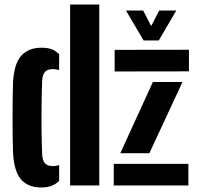

<svg xmlns="http://www.w3.org/2000/svg" viewBox="-20 -820 874 849"><path d="M290 0V-800H419V0ZM37.5 -147.5Q36.5 -175.5 36 -215.5Q35.5 -255.5 35.5 -299Q35.5 -342.5 36 -382.8Q36.5 -423 37.5 -453Q41.5 -537 73.5 -573Q105.5 -609 163.5 -609Q192 -609 210 -601.8Q228 -594.5 241.5 -580V-510Q227.5 -514.5 214 -514.5Q190 -514.5 179 -502.2Q168 -490 166.5 -463.5Q164.5 -414 163.8 -354.8Q163 -295.5 163.8 -238Q164.5 -180.5 166.5 -136.5Q168 -110 179 -97.8Q190 -85.5 214 -85.5Q227.5 -85.5 241.5 -90V-20.5Q227.5 -6 208.8 1.5Q190 9 162 9Q103.5 9 72.5 -27.2Q41.5 -63.5 37.5 -147.5ZM487 -504V-599.5L815.5 -600V-504.5ZM512 -142.5 656 -457.5H787L640.5 -142.5ZM483 0V-95.5H813V0ZM615 -641 537 -773.5H613L648.5 -705L684 -773.5H759.5L682 -641Z"/></svg>

Font: Big Shoulders Stencil Display ExtraBold
Style: Regular
Weight: 800
Designer: Patric King
Foundry: XO Type Co
Version: Version 1.000